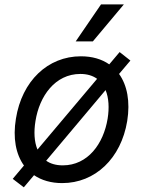

<svg xmlns="http://www.w3.org/2000/svg" viewBox="-20 -803 638 854"><path d="M85.9 30.2 131.4 -23.8C164.8 -1.1 207 11.4 256.7 11.4C403.1 11.4 518.5 -98.4 545.8 -264.6C559.7 -351.2 545.8 -423.7 509.6 -474.1L560 -533.7L512.1 -571.4L465.9 -516.7C432.5 -540.1 389.9 -552.6 339.8 -552.6C192.8 -552.6 77.4 -442.8 50.8 -275.2C36.6 -188.9 50.4 -117.2 86.6 -66.8L36.6 -7.5ZM137.8 -264.6C155.2 -375.4 225.1 -474.1 337.4 -474.1C368.3 -474.1 392.8 -466.3 411.9 -452.4L146.7 -137.8C132.1 -172.6 130 -217.3 137.8 -264.6ZM185.4 -88.1 449.6 -402.3C464.1 -367.5 466.3 -322.8 458.8 -275.6C440.7 -164.1 371.1 -67.5 259.2 -67.5C228.7 -67.5 204.2 -74.9 185.4 -88.1ZM316.8 -619H393.1L530.9 -783.4H429.3Z"/></svg>

Font: Margiela Sans Text
Style: Italic
Weight: 400
Italic angle: -9.39999°
Designer: Stefan Endress, Andreas Faust
Version: Version 1.100;FEAKit 1.0